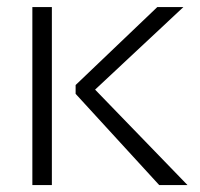

<svg xmlns="http://www.w3.org/2000/svg" viewBox="-20 -533 577 553"><path d="M508.3 -512.7 253.9 -274.9 520 0H438.5L197.8 -262.7V-288.1L433.1 -512.7ZM129.4 -512.7V0H73.2V-512.7Z"/></svg>

Font: Voltera Light
Style: Light
Weight: 300
Designer: Bernd Montag
Version: Version 1.301